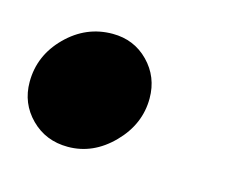

<svg xmlns="http://www.w3.org/2000/svg" viewBox="-49 -229 345 294"><g transform="rotate(15 123.5 -81.5)"><path d="M99 -174Q133 -174 156 -150.5Q179 -127 179 -93Q179 -52 148 -20.5Q117 11 77 11Q42 11 18.5 -12.5Q-5 -36 -5 -70Q-5 -112 26 -143Q57 -174 99 -174Z"/></g></svg>

Font: Red Hat Display Black
Style: Italic
Weight: 900
Italic angle: -12°
Designer: Pentagram / MCKL
Foundry: Pentagram / MCKL
Version: Version 1.003; Red Hat Display Black Italic